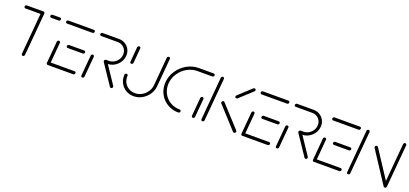

<svg xmlns="http://www.w3.org/2000/svg" viewBox="17 -1280 4346 2039"><g transform="rotate(20 2190.5 -260.5)"><path d="M291.1 -502.2 248.5 -17.8Q247.8 -10.4 242.2 -5.2Q236.7 0 229.6 0Q222.6 0 217.6 -5.2Q212.6 -10.4 213.3 -17.8L255.9 -502.2ZM68.5 -499.3Q68.5 -507 74.1 -512.8Q79.6 -518.5 87.4 -518.5H274.8Q281.9 -518.5 286.5 -513.9Q291.1 -509.3 291.1 -502.6Q291.1 -494.8 285.4 -489.1Q279.6 -483.3 271.9 -483.3H84.4Q77.8 -483.3 73.1 -487.8Q68.5 -492.2 68.5 -499.3ZM359.3 -499.3Q359.3 -507 364.8 -512.8Q370.4 -518.5 378.1 -518.5H462.2Q468.9 -518.5 473.7 -514.1Q478.5 -509.6 478.5 -503Q478.5 -494.8 472.8 -489.1Q467 -483.3 459.6 -483.3H375.2Q368.5 -483.3 363.9 -487.8Q359.3 -492.2 359.3 -499.3Z M495.9 -18.1 517.4 -265.6Q518.1 -273 523.9 -278Q529.6 -283 536.7 -283Q544.1 -283 548.7 -277.8Q553.3 -272.6 552.6 -265.6L531.1 -18.1ZM818.1 -19.3Q818.1 -11.5 812.4 -5.7Q806.7 0 799.3 0H511.9Q505.2 0 500.6 -4.4Q495.9 -8.9 495.9 -15.9Q495.9 -23.7 501.5 -29.4Q507 -35.2 514.8 -35.2H801.9Q808.9 -35.2 813.5 -30.6Q818.1 -25.9 818.1 -19.3ZM634.1 -257.4Q634.1 -265.2 639.6 -271.1Q645.2 -277 653 -277H823.3Q830 -277 834.6 -272.2Q839.3 -267.4 839.3 -260.7Q839.3 -253 833.5 -247.4Q827.8 -241.9 820.4 -241.9H650Q643.3 -241.9 638.7 -246.3Q634.1 -250.7 634.1 -257.4ZM538.1 -499.3Q538.1 -507 543.7 -512.8Q549.3 -518.5 557 -518.5H844.4Q851.1 -518.5 855.7 -514.1Q860.4 -509.6 860.4 -503Q860.4 -494.8 854.8 -489.1Q849.3 -483.3 841.5 -483.3H554.1Q547.4 -483.3 542.8 -487.8Q538.1 -492.2 538.1 -499.3Z M901.9 0Q894.4 0 889.8 -5.4Q885.2 -10.7 885.9 -17.8L906.3 -250Q906.7 -257 912.2 -262.2Q917.8 -267.4 925.2 -267.4Q932.6 -267.4 937.2 -262.2Q941.9 -257 941.5 -250L921.1 -17.8Q920.4 -10.4 914.6 -5.2Q908.9 0 901.9 0ZM1244.4 -19.6Q1244.4 -11.5 1239.1 -5.7Q1233.7 0 1225.6 0Q1216.7 0 1212.6 -6.7L1059.3 -234.8Q1056.7 -239.3 1056.7 -244.1Q1056.7 -251.9 1062.4 -257.4Q1068.1 -263 1075.9 -263Q1080 -263 1083.7 -261.1Q1087.4 -259.3 1089.3 -255.9L1241.9 -28.5Q1244.4 -24.8 1244.4 -19.6ZM1056.7 -244.4Q1056.7 -252.2 1062.4 -257.8Q1068.1 -263.3 1075.9 -263.3H1107Q1138.5 -263.3 1166.1 -279.6Q1193.7 -295.9 1210.4 -323.5Q1227 -351.1 1227 -383.3Q1227 -411.1 1213.9 -433.9Q1200.7 -456.7 1177.6 -470Q1154.4 -483.3 1126.3 -483.3H940Q933.3 -483.3 928.7 -487.8Q924.1 -492.2 924.1 -499.3Q924.1 -507 929.6 -512.8Q935.2 -518.5 943 -518.5H1129.3Q1166.3 -518.5 1196.9 -500.9Q1227.4 -483.3 1245 -453.1Q1262.6 -423 1262.6 -386.3Q1262.6 -382.6 1261.9 -373.7Q1258.5 -334.1 1235.9 -300.7Q1213.3 -267.4 1178.3 -247.8Q1143.3 -228.1 1104.1 -228.1H1073Q1065.9 -228.1 1061.3 -232.8Q1056.7 -237.4 1056.7 -244.4Z M1340.7 -315.6Q1333.3 -315.6 1328.9 -320.7Q1324.4 -325.9 1325.2 -333L1339.6 -501.1Q1340.4 -508.1 1345.9 -513.3Q1351.5 -518.5 1358.5 -518.5Q1365.6 -518.5 1370.6 -513.3Q1375.6 -508.1 1374.8 -501.1L1360.4 -333Q1359.6 -325.9 1353.9 -320.7Q1348.1 -315.6 1340.7 -315.6ZM1692.6 -521.5Q1700 -521.5 1704.4 -516.3Q1708.9 -511.1 1708.5 -503.7L1680.7 -184.4Q1676.3 -134.4 1647.8 -92Q1619.3 -49.6 1574.8 -24.8Q1530.4 0 1480.4 0Q1433 0 1394.4 -22.2Q1355.9 -44.4 1333.9 -82.8Q1311.9 -121.1 1311.9 -167.4Q1311.9 -176.7 1312.2 -181.1Q1312.6 -188.1 1318.1 -193.7Q1323.7 -199.3 1331.1 -199.3Q1338.1 -199.3 1343 -194.1Q1347.8 -188.9 1347.4 -181.9Q1347 -178.1 1347 -170.7Q1347 -133 1364.8 -102Q1382.6 -71.1 1413.9 -53.1Q1445.2 -35.2 1483.3 -35.2Q1523.7 -35.2 1559.6 -55.2Q1595.6 -75.2 1618.7 -109.4Q1641.9 -143.7 1645.6 -184.4L1673.3 -503.7Q1673.7 -511.1 1679.4 -516.3Q1685.2 -521.5 1692.6 -521.5Z M2005.6 -19.3Q2005.6 -11.1 1999.8 -5.6Q1994.1 0 1986.3 0Q1920 0 1865.6 -31.3Q1811.1 -62.6 1779.8 -116.9Q1748.5 -171.1 1748.5 -236.3Q1748.5 -247.8 1749.6 -259.3Q1755.9 -329.6 1795.9 -389.1Q1835.9 -448.5 1898.5 -483.5Q1961.1 -518.5 2031.5 -518.5H2198.9Q2205.6 -518.5 2210.2 -514.1Q2214.8 -509.6 2214.8 -503Q2214.8 -494.8 2209.3 -489.1Q2203.7 -483.3 2195.9 -483.3H2028.5Q1967.8 -483.3 1913.7 -453.1Q1859.6 -423 1825 -371.5Q1790.4 -320 1784.8 -259.3Q1784.1 -252.6 1784.1 -239.6Q1784.1 -183 1810.9 -136.3Q1837.8 -89.6 1884.8 -62.4Q1931.9 -35.2 1989.3 -35.2Q1996.3 -35.2 2000.9 -30.6Q2005.6 -25.9 2005.6 -19.3ZM2151.9 0Q2144.4 0 2139.8 -5.2Q2135.2 -10.4 2135.6 -17.8L2153.7 -225.2Q2154.4 -232.6 2160.2 -237.8Q2165.9 -243 2173 -243Q2180.4 -243 2185 -237.6Q2189.6 -232.2 2188.9 -225.2L2170.7 -17.8Q2170.4 -10.4 2164.8 -5.2Q2159.3 0 2151.9 0Z M2258.9 0Q2251.5 0 2246.9 -5.4Q2242.2 -10.7 2243 -17.8L2285.2 -501.1Q2285.9 -508.1 2291.5 -513.3Q2297 -518.5 2304.1 -518.5Q2311.1 -518.5 2316.1 -513.3Q2321.1 -508.1 2320.4 -501.1L2278.1 -17.8Q2277.4 -10.4 2271.7 -5.2Q2265.9 0 2258.9 0ZM2635.2 -18.9Q2635.2 -11.1 2629.4 -5.6Q2623.7 0 2615.9 0Q2609.3 0 2604.1 -5.2L2383.7 -247Q2379.3 -251.1 2379.3 -259.3Q2380 -266.7 2385.6 -271.9Q2391.1 -277 2398.5 -277Q2405.9 -277 2410.4 -271.5L2631.1 -30.4Q2635.2 -24.8 2635.2 -18.9ZM2661.1 -518.5Q2668.1 -518.5 2672.8 -513.9Q2677.4 -509.3 2677.4 -502.6Q2677.4 -494.4 2671.1 -488.1L2528.5 -357.4Q2523.3 -352.2 2515.6 -352.2Q2508.5 -352.2 2503.9 -356.9Q2499.3 -361.5 2499.3 -368.1Q2499.3 -376.3 2505.9 -381.9L2648.1 -513.3Q2654.8 -518.5 2661.1 -518.5Z M2694.8 -18.1 2716.3 -265.6Q2717 -273 2722.8 -278Q2728.5 -283 2735.6 -283Q2743 -283 2747.6 -277.8Q2752.2 -272.6 2751.5 -265.6L2730 -18.1ZM3017 -19.3Q3017 -11.5 3011.3 -5.7Q3005.6 0 2998.1 0H2710.7Q2704.1 0 2699.4 -4.4Q2694.8 -8.9 2694.8 -15.9Q2694.8 -23.7 2700.4 -29.4Q2705.9 -35.2 2713.7 -35.2H3000.7Q3007.8 -35.2 3012.4 -30.6Q3017 -25.9 3017 -19.3ZM2833 -257.4Q2833 -265.2 2838.5 -271.1Q2844.1 -277 2851.9 -277H3022.2Q3028.9 -277 3033.5 -272.2Q3038.1 -267.4 3038.1 -260.7Q3038.1 -253 3032.4 -247.4Q3026.7 -241.9 3019.3 -241.9H2848.9Q2842.2 -241.9 2837.6 -246.3Q2833 -250.7 2833 -257.4ZM2737 -499.3Q2737 -507 2742.6 -512.8Q2748.1 -518.5 2755.9 -518.5H3043.3Q3050 -518.5 3054.6 -514.1Q3059.3 -509.6 3059.3 -503Q3059.3 -494.8 3053.7 -489.1Q3048.1 -483.3 3040.4 -483.3H2753Q2746.3 -483.3 2741.7 -487.8Q2737 -492.2 2737 -499.3Z M3100.7 0Q3093.3 0 3088.7 -5.4Q3084.1 -10.7 3084.8 -17.8L3105.2 -250Q3105.6 -257 3111.1 -262.2Q3116.7 -267.4 3124.1 -267.4Q3131.5 -267.4 3136.1 -262.2Q3140.7 -257 3140.4 -250L3120 -17.8Q3119.3 -10.4 3113.5 -5.2Q3107.8 0 3100.7 0ZM3443.3 -19.6Q3443.3 -11.5 3438 -5.7Q3432.6 0 3424.4 0Q3415.6 0 3411.5 -6.7L3258.1 -234.8Q3255.6 -239.3 3255.6 -244.1Q3255.6 -251.9 3261.3 -257.4Q3267 -263 3274.8 -263Q3278.9 -263 3282.6 -261.1Q3286.3 -259.3 3288.1 -255.9L3440.7 -28.5Q3443.3 -24.8 3443.3 -19.6ZM3255.6 -244.4Q3255.6 -252.2 3261.3 -257.8Q3267 -263.3 3274.8 -263.3H3305.9Q3337.4 -263.3 3365 -279.6Q3392.6 -295.9 3409.3 -323.5Q3425.9 -351.1 3425.9 -383.3Q3425.9 -411.1 3412.8 -433.9Q3399.6 -456.7 3376.5 -470Q3353.3 -483.3 3325.2 -483.3H3138.9Q3132.2 -483.3 3127.6 -487.8Q3123 -492.2 3123 -499.3Q3123 -507 3128.5 -512.8Q3134.1 -518.5 3141.9 -518.5H3328.1Q3365.2 -518.5 3395.7 -500.9Q3426.3 -483.3 3443.9 -453.1Q3461.5 -423 3461.5 -386.3Q3461.5 -382.6 3460.7 -373.7Q3457.4 -334.1 3434.8 -300.7Q3412.2 -267.4 3377.2 -247.8Q3342.2 -228.1 3303 -228.1H3271.9Q3264.8 -228.1 3260.2 -232.8Q3255.6 -237.4 3255.6 -244.4Z M3503.3 -18.1 3524.8 -265.6Q3525.6 -273 3531.3 -278Q3537 -283 3544.1 -283Q3551.5 -283 3556.1 -277.8Q3560.7 -272.6 3560 -265.6L3538.5 -18.1ZM3825.6 -19.3Q3825.6 -11.5 3819.8 -5.7Q3814.1 0 3806.7 0H3519.3Q3512.6 0 3508 -4.4Q3503.3 -8.9 3503.3 -15.9Q3503.3 -23.7 3508.9 -29.4Q3514.4 -35.2 3522.2 -35.2H3809.3Q3816.3 -35.2 3820.9 -30.6Q3825.6 -25.9 3825.6 -19.3ZM3641.5 -257.4Q3641.5 -265.2 3647 -271.1Q3652.6 -277 3660.4 -277H3830.7Q3837.4 -277 3842 -272.2Q3846.7 -267.4 3846.7 -260.7Q3846.7 -253 3840.9 -247.4Q3835.2 -241.9 3827.8 -241.9H3657.4Q3650.7 -241.9 3646.1 -246.3Q3641.5 -250.7 3641.5 -257.4ZM3545.6 -499.3Q3545.6 -507 3551.1 -512.8Q3556.7 -518.5 3564.4 -518.5H3851.9Q3858.5 -518.5 3863.1 -514.1Q3867.8 -509.6 3867.8 -503Q3867.8 -494.8 3862.2 -489.1Q3856.7 -483.3 3848.9 -483.3H3561.5Q3554.8 -483.3 3550.2 -487.8Q3545.6 -492.2 3545.6 -499.3Z M3905.2 0Q3897.8 0 3893.1 -5.4Q3888.5 -10.7 3889.3 -17.8L3931.5 -501.1Q3932.2 -508.1 3937.8 -513.3Q3943.3 -518.5 3950.4 -518.5Q3957.4 -518.5 3962.4 -513.3Q3967.4 -508.1 3966.7 -501.1L3924.4 -17.8Q3923.7 -10.4 3918 -5.2Q3912.2 0 3905.2 0ZM4071.9 -370.4Q4072.6 -377.8 4078.3 -383Q4084.1 -388.1 4091.5 -388.1Q4099.6 -388.1 4104.8 -381.1L4336.3 -27.4L4306.3 -6.3L4074.4 -360Q4071.9 -363.7 4071.9 -370.4ZM4319.3 0Q4311.9 0 4307.2 -5.4Q4302.6 -10.7 4303.3 -17.8L4345.6 -501.1Q4346.3 -508.1 4351.9 -513.3Q4357.4 -518.5 4364.4 -518.5Q4371.5 -518.5 4376.5 -513.3Q4381.5 -508.1 4380.7 -501.1L4338.5 -17.8Q4337.8 -10.4 4332 -5.2Q4326.3 0 4319.3 0Z"/></g></svg>

Font: 26F Galaxy Sans Light
Style: Italic
Weight: 300
Italic angle: -5°
Designer: C₂₉H₂₅N₃O₅
Version: Version 1.200